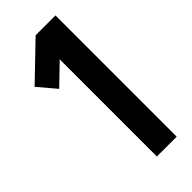

<svg xmlns="http://www.w3.org/2000/svg" viewBox="-230 -753 795 795"><g transform="rotate(-45 167.5 -355.0)"><path d="M15 -562 169 -710H285V0H169V-569L81 -484Z"/></g></svg>

Font: Akshar Medium
Style: Regular
Weight: 500
Designer: Tall Chai
Foundry: Tall Chai
Version: Version 1.000